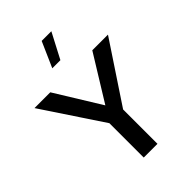

<svg xmlns="http://www.w3.org/2000/svg" viewBox="-275 -1077 1193 1193"><g transform="rotate(-45 321.0 -480.5)"><path d="M505.9 -697.3H643.6L381.3 -301.8V0H260.7V-301.8L-2 -697.3H136.7L321.3 -397.9ZM324.7 -960.9H409.7L322.3 -793.9H251Z"/></g></svg>

Font: Estedad-FD SemiBold
Style: Regular
Weight: 600
Designer: Amin Abedi
Version: Version 7.3